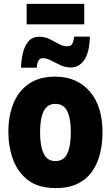

<svg xmlns="http://www.w3.org/2000/svg" viewBox="-20 -957 570 987"><path d="M267 10Q179 10 125.5 -30Q72 -70 47.5 -136Q23 -202 23 -280Q23 -360 48.5 -424Q74 -488 127.5 -525.5Q181 -563 263 -563Q375 -563 441 -487.5Q507 -412 507 -276Q507 -220 494.5 -168.5Q482 -117 454.5 -77Q427 -37 380.5 -13.5Q334 10 267 10ZM265 -129Q308 -129 326 -167.5Q344 -206 344 -278Q344 -349 325.5 -386Q307 -423 265 -423Q223 -423 204.5 -385.5Q186 -348 186 -278Q186 -206 204.5 -167.5Q223 -129 265 -129ZM88 -609Q89 -645 97 -681.5Q105 -718 125 -743Q145 -768 182 -768Q212 -768 236 -755.5Q260 -743 282.5 -731Q305 -719 327 -719Q344 -719 351 -731Q358 -743 362 -769H442Q440 -687 413 -648.5Q386 -610 345 -610Q316 -610 290.5 -622Q265 -634 242.5 -646Q220 -658 200 -658Q187 -658 179 -647.5Q171 -637 169 -609ZM117 -832V-937H413V-832Z"/></svg>

Font: Noto Sans Mono Condensed Black
Style: Regular
Weight: 900
Width: 3
Designer: Monotype Design Team
Foundry: Monotype Imaging Inc.
Version: Version 2.014